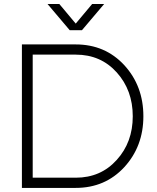

<svg xmlns="http://www.w3.org/2000/svg" viewBox="-20 -917 767 937"><path d="M320.3 -769.5Q293 -801.8 211.9 -897.5Q226.6 -897.5 269.5 -897.5Q290 -873 349.6 -801.8Q370.1 -826.2 429.7 -897.5Q444.3 -897.5 488.3 -897.5Q460.9 -865.2 379.9 -769.5Q365.2 -769.5 320.3 -769.5ZM349.6 -700.2Q493.2 -700.2 586.9 -598.6Q679.7 -497.1 679.7 -349.6Q679.7 -203.1 586.9 -101.6Q493.2 0 349.6 0Q262.7 0 86.9 0Q86.9 -174.8 86.9 -700.2Q152.3 -700.2 349.6 -700.2ZM349.6 -49.8Q471.7 -49.8 549.8 -136.7Q627.9 -222.7 627.9 -349.6Q627.9 -476.6 549.8 -563.5Q471.7 -650.4 349.6 -650.4Q280.3 -650.4 139.6 -650.4Q139.6 -500 139.6 -49.8Q192.4 -49.8 349.6 -49.8Z"/></svg>

Font: LeFont
Style: ExtraLight
Weight: 200
Designer: Leryon MEDIA
Version: Version 1.0